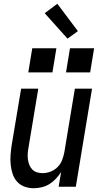

<svg xmlns="http://www.w3.org/2000/svg" viewBox="-20 -990 540 1018"><path d="M158 8Q132 8 108.5 -1Q85 -10 69.5 -28Q54 -46 46.5 -69.5Q39 -93 36.5 -118Q34 -143 36 -169Q38 -195 42 -221L92 -520H183L131 -207Q128 -192 127 -176Q126 -160 128 -145Q130 -130 135.5 -116Q141 -102 151 -91.5Q161 -81 175.5 -76.5Q190 -72 206 -72Q227 -72 248 -80Q269 -88 285 -104Q301 -120 309 -140.5Q317 -161 321 -182L377 -520H468L382 0H291L304 -78Q292 -59 276 -42Q260 -25 241 -13.5Q222 -2 200.5 3Q179 8 158 8ZM330 -606 351 -734H479L458 -606ZM130 -606 151 -734H279L258 -606ZM338 -785 217 -920 284 -970 393 -825Z"/></svg>

Font: Iosevka SS04 Medium Oblique
Style: Regular
Weight: 500
Italic angle: -9°
Monospace: yes
Designer: Belleve Invis
Foundry: Belleve Invis
Version: Version 19.0.0; ttfautohint (v1.8.4)